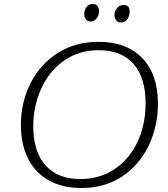

<svg xmlns="http://www.w3.org/2000/svg" viewBox="-20 -929 846 964"><path d="M85 -301Q85 -414 132.5 -509.5Q180 -605 268.5 -662Q357 -719 475 -719Q615 -719 694 -637.5Q773 -556 773 -408Q773 -296 727 -199Q681 -102 594 -43.5Q507 15 389 15Q295 15 226.5 -22.5Q158 -60 121.5 -131.5Q85 -203 85 -301ZM711 -410Q711 -540 650 -608.5Q589 -677 476 -677Q376 -677 301.5 -624.5Q227 -572 187 -484Q147 -396 147 -294Q147 -168 208.5 -99Q270 -30 383 -30Q481 -30 555.5 -80Q630 -130 670.5 -217Q711 -304 711 -410ZM403 -858Q403 -879 414.5 -894Q426 -909 446 -909Q460 -909 468.5 -899.5Q477 -890 477 -873Q477 -852 465 -836.5Q453 -821 435 -821Q421 -821 412 -831Q403 -841 403 -858ZM555 -849Q553 -870 566.5 -887Q580 -904 602 -904Q631 -904 631 -871Q631 -850 619.5 -833Q608 -816 588 -816Q573 -816 564.5 -826Q556 -836 555 -849Z"/></svg>

Font: Charmonman
Style: Regular
Weight: 400
Designer: Ekaluck Peanpanawate
Foundry: Cadson Demak Co.,Ltd.
Version: Version 1.000; ttfautohint (v1.6)